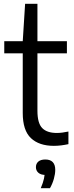

<svg xmlns="http://www.w3.org/2000/svg" viewBox="-20 -760 388 1013"><path d="M264 9.5Q186.5 9.5 143.2 -31.2Q100 -72 100 -164V-542.5L112.5 -740H177.5V-175.5Q177.5 -110 202.8 -84.2Q228 -58.5 280 -58.5Q294 -58.5 309 -60.5Q324 -62.5 341 -66V0.5Q323 4.5 303.2 7Q283.5 9.5 264 9.5ZM2.5 -478.5V-542.5H333V-478.5ZM195 233Q207.5 203.5 212 182.5Q216.5 161.5 216.5 141L228.5 163H220.5Q195.5 163 182.5 151.5Q169.5 140 169.5 122Q169.5 103.5 182.2 92.5Q195 81.5 219 81.5Q245 81.5 258.2 95.2Q271.5 109 271.5 136Q271.5 157.5 264.2 183.5Q257 209.5 243.5 233Z"/></svg>

Font: Encode Sans SemiCondensed
Style: Regular
Weight: 400
Width: 4
Designer: Multiple Designers
Foundry: Impallari Type
Version: Version 3.002